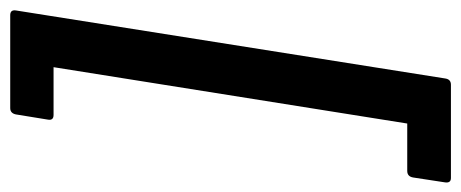

<svg xmlns="http://www.w3.org/2000/svg" viewBox="-346 -470 924 385"><g transform="rotate(-90 116.5 -277.0)"><path d="M-47.4 164.7Q-57.9 164.7 -56.2 152.9L-46.4 88.9Q-44.4 77.1 -33.2 77.1H61.8L174.8 -632.1H79.1Q67.6 -632.1 69.6 -643.3L80.1 -707.8Q82.5 -719 92.7 -719H279Q290.5 -719 288.5 -707.2L152.1 153.5Q150.4 164.7 139.6 164.7Z"/></g></svg>

Font: Sofia Sans Semi Condensed
Style: Italic
Weight: 400
Italic angle: -9°
Designer: Botio Nikoltchev, Ani Petrova
Foundry: lettersoup
Version: Version 4.101